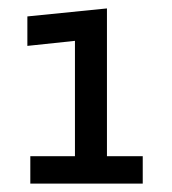

<svg xmlns="http://www.w3.org/2000/svg" viewBox="-20 -760 408 456"><path d="M52 -324V-389H158V-663L45 -651V-721L234 -740V-389H319V-324Z"/></svg>

Font: Changa Medium
Style: Regular
Weight: 500
Designer: Eduardo Rodriguez Tunni
Foundry: Eduardo Rodriguez Tunni
Version: Version 3.003